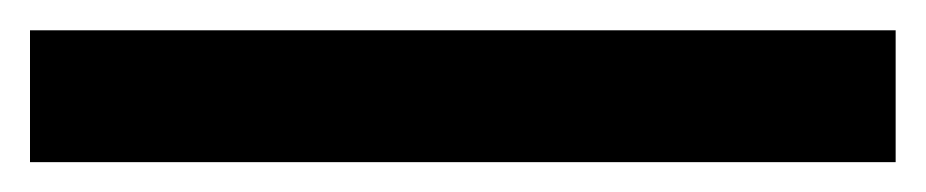

<svg xmlns="http://www.w3.org/2000/svg" viewBox="-20 96 617 128"><path d="M0 116.2H577.1V204.1H0Z"/></svg>

Font: Montserrat Semi Bold
Style: Regular
Weight: 600
Designer: Julieta Ulanovsky
Foundry: Julieta Ulanovsky
Version: Version 3.001;PS 003.001;hotconv 1.0.70;makeotf.lib2.5.58329